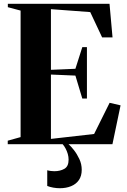

<svg xmlns="http://www.w3.org/2000/svg" viewBox="-20 -763 672 1016"><path d="M89 -37.5V-707L21.5 -725V-743H559.5L575.5 -565H520.5L457.5 -699L249.5 -714.5V-393.5L379 -399L415.5 -513.5H440V-241.5H415.5L379 -363L249.5 -368.5V-28L478 -54L560 -219L618 -205.5L575 0H21V-18.5ZM296.5 233Q279.5 233 261.5 229.8Q243.5 226.5 230 221V138Q238.5 140.5 249.5 141.8Q260.5 143 267.5 143Q298.5 143 320.8 130.2Q343 117.5 343 82Q343 67 338.8 52Q334.5 37 327.2 23.2Q320 9.5 311.5 0H328.5H342.5Q355 10.5 371.2 31.2Q387.5 52 400 78.8Q412.5 105.5 412.5 135.5Q412.5 168 397.5 189.8Q382.5 211.5 356.2 222.2Q330 233 296.5 233Z"/></svg>

Font: Merriweather 144pt
Style: Bold
Weight: 700
Version: Version 2.100